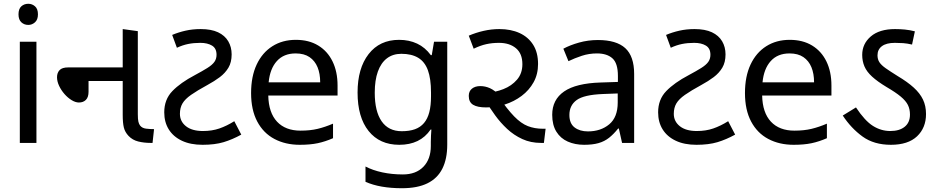

<svg xmlns="http://www.w3.org/2000/svg" viewBox="-20 -757 4956 1017"><path d="M173 -536V0H85V-536ZM130 -737Q150 -737 165.5 -723.5Q181 -710 181 -681Q181 -653 165.5 -639Q150 -625 130 -625Q108 -625 93 -639Q78 -653 78 -681Q78 -710 93 -723.5Q108 -737 130 -737Z M778 0Q743 0 712.5 -7.5Q682 -15 661 -37Q642 -57 636 -81.5Q630 -106 630 -148V-603L710 -592V-152Q710 -125 713 -112.5Q716 -100 722 -92Q733 -78 754 -75.5Q775 -73 796 -73L788 0ZM398 -214Q380 -214 359.5 -226.5Q339 -239 321.5 -259Q304 -279 293 -302.5Q282 -326 282 -348Q282 -371 295.5 -385.5Q309 -400 342 -400H666V-328H449V-271Q449 -242 435 -228Q421 -214 398 -214Z M1053 10Q989 10 943.5 -11.5Q898 -33 874 -71.5Q850 -110 850 -162Q850 -230 893 -274.5Q936 -319 1012 -359Q1053 -381 1078.5 -397Q1104 -413 1115.5 -429Q1127 -445 1127 -467Q1127 -501 1103 -515.5Q1079 -530 1041 -530Q1006 -530 976.5 -524Q947 -518 917 -504L892 -572Q925 -586 962.5 -594.5Q1000 -603 1043 -603Q1099 -603 1135 -586Q1171 -569 1189 -538.5Q1207 -508 1207 -469Q1207 -427 1190 -398.5Q1173 -370 1144.5 -348.5Q1116 -327 1079 -307Q1024 -277 992 -254.5Q960 -232 946.5 -209Q933 -186 933 -154Q933 -114 965 -88.5Q997 -63 1055 -63Q1103 -63 1142 -76.5Q1181 -90 1221 -115L1258 -44Q1211 -18 1164.5 -4Q1118 10 1053 10Z M1547 -546Q1616 -546 1665.5 -516Q1715 -486 1741.5 -431.5Q1768 -377 1768 -304V-251H1401Q1403 -160 1447.5 -112.5Q1492 -65 1572 -65Q1623 -65 1662.5 -74.5Q1702 -84 1744 -102V-25Q1703 -7 1663 1.5Q1623 10 1568 10Q1492 10 1433.5 -21Q1375 -52 1342.5 -113.5Q1310 -175 1310 -264Q1310 -352 1339.5 -415Q1369 -478 1422.5 -512Q1476 -546 1547 -546ZM1546 -474Q1483 -474 1446.5 -433.5Q1410 -393 1403 -321H1676Q1676 -367 1662 -401Q1648 -435 1619.5 -454.5Q1591 -474 1546 -474Z M2094 -546Q2147 -546 2189.5 -526Q2232 -506 2262 -465H2267L2279 -536H2349V9Q2349 85 2323 136.5Q2297 188 2244 214Q2191 240 2109 240Q2051 240 2002.5 231.5Q1954 223 1916 206V125Q1954 145 2005 156Q2056 167 2114 167Q2183 167 2222.5 126.5Q2262 86 2262 16V-5Q2262 -17 2263 -39.5Q2264 -62 2265 -71H2261Q2233 -30 2191.5 -10Q2150 10 2095 10Q1991 10 1932.5 -63Q1874 -136 1874 -267Q1874 -395 1932.5 -470.5Q1991 -546 2094 -546ZM2106 -472Q2061 -472 2029.5 -448Q1998 -424 1981.5 -378Q1965 -332 1965 -266Q1965 -167 2001.5 -114.5Q2038 -62 2108 -62Q2149 -62 2178 -72.5Q2207 -83 2226 -105.5Q2245 -128 2254 -163Q2263 -198 2263 -246V-267Q2263 -340 2246.5 -385Q2230 -430 2195 -451Q2160 -472 2106 -472Z M2846 0Q2791 0 2746.5 -20.5Q2702 -41 2666.5 -74Q2631 -107 2602.5 -146.5Q2574 -186 2550 -225L2558 -265Q2603 -268 2646.5 -285Q2690 -302 2718.5 -335Q2747 -368 2747 -417Q2747 -473 2713 -501.5Q2679 -530 2623 -530Q2587 -530 2555.5 -523Q2524 -516 2489 -499L2463 -568Q2500 -584 2541.5 -593.5Q2583 -603 2625 -603Q2686 -603 2732 -582Q2778 -561 2804 -520Q2830 -479 2830 -418Q2830 -364 2806.5 -321.5Q2783 -279 2743 -249Q2703 -219 2654 -203.5Q2605 -188 2555 -188Q2509 -188 2486 -202Q2463 -216 2463 -249Q2463 -274 2480 -287.5Q2497 -301 2524 -301Q2550 -301 2575 -290Q2600 -279 2633 -246H2620Q2667 -178 2703.5 -140.5Q2740 -103 2776 -89Q2812 -75 2856 -75H2870L2861 0Z M3147 -545Q3245 -545 3292 -502Q3339 -459 3339 -365V0H3275L3258 -76H3254Q3231 -47 3206.5 -27.5Q3182 -8 3150.5 1Q3119 10 3074 10Q3026 10 2987.5 -7Q2949 -24 2927 -59.5Q2905 -95 2905 -149Q2905 -229 2968 -272.5Q3031 -316 3162 -320L3253 -323V-355Q3253 -422 3224 -448Q3195 -474 3142 -474Q3100 -474 3062 -461.5Q3024 -449 2991 -433L2964 -499Q2999 -518 3047 -531.5Q3095 -545 3147 -545ZM3173 -259Q3073 -255 3034.5 -227Q2996 -199 2996 -148Q2996 -103 3023.5 -82Q3051 -61 3094 -61Q3162 -61 3207 -98.5Q3252 -136 3252 -214V-262Z M3669 10Q3605 10 3559.5 -11.5Q3514 -33 3490 -71.5Q3466 -110 3466 -162Q3466 -230 3509 -274.5Q3552 -319 3628 -359Q3669 -381 3694.5 -397Q3720 -413 3731.5 -429Q3743 -445 3743 -467Q3743 -501 3719 -515.5Q3695 -530 3657 -530Q3622 -530 3592.5 -524Q3563 -518 3533 -504L3508 -572Q3541 -586 3578.5 -594.5Q3616 -603 3659 -603Q3715 -603 3751 -586Q3787 -569 3805 -538.5Q3823 -508 3823 -469Q3823 -427 3806 -398.5Q3789 -370 3760.5 -348.5Q3732 -327 3695 -307Q3640 -277 3608 -254.5Q3576 -232 3562.5 -209Q3549 -186 3549 -154Q3549 -114 3581 -88.5Q3613 -63 3671 -63Q3719 -63 3758 -76.5Q3797 -90 3837 -115L3874 -44Q3827 -18 3780.5 -4Q3734 10 3669 10Z M4163 -546Q4232 -546 4281.5 -516Q4331 -486 4357.5 -431.5Q4384 -377 4384 -304V-251H4017Q4019 -160 4063.5 -112.5Q4108 -65 4188 -65Q4239 -65 4278.5 -74.5Q4318 -84 4360 -102V-25Q4319 -7 4279 1.5Q4239 10 4184 10Q4108 10 4049.5 -21Q3991 -52 3958.5 -113.5Q3926 -175 3926 -264Q3926 -352 3955.5 -415Q3985 -478 4038.5 -512Q4092 -546 4163 -546ZM4162 -474Q4099 -474 4062.5 -433.5Q4026 -393 4019 -321H4292Q4292 -367 4278 -401Q4264 -435 4235.5 -454.5Q4207 -474 4162 -474Z M4699 10Q4609 10 4548.5 -34Q4488 -78 4444 -145L4514 -188Q4561 -117 4604 -90Q4647 -63 4696 -63Q4744 -63 4772 -85.5Q4800 -108 4800 -150Q4800 -179 4789 -201Q4778 -223 4751 -245.5Q4724 -268 4676 -296Q4628 -325 4599.5 -351Q4571 -377 4559 -405Q4547 -433 4547 -466Q4547 -525 4592.5 -564Q4638 -603 4721 -603Q4747 -603 4773 -600.5Q4799 -598 4826 -591L4811 -521Q4785 -527 4764 -528.5Q4743 -530 4720 -530Q4675 -530 4651.5 -512.5Q4628 -495 4628 -464Q4628 -443 4638 -427.5Q4648 -412 4671.5 -395.5Q4695 -379 4735 -354Q4787 -323 4820 -293Q4853 -263 4869 -229.5Q4885 -196 4885 -153Q4885 -80 4837.5 -35Q4790 10 4699 10Z"/></svg>

Font: lguzrati15
Style: Book
Weight: 400
Designer: Jelle Bosma - Monotype Design Team, Universal Thirst
Foundry: Monotype Imaging Inc.
Version: Version 2.106